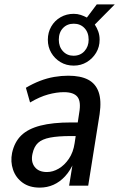

<svg xmlns="http://www.w3.org/2000/svg" viewBox="-20 -846 543 875"><path d="M161 9Q114 9 83 -13.5Q52 -36 39.5 -72.5Q27 -109 35 -149Q46 -199 77 -229Q108 -259 164 -273.5Q220 -288 305 -288H348L339 -226H303Q245 -226 208.5 -219Q172 -212 153.5 -195Q135 -178 128 -145Q120 -109 138 -85.5Q156 -62 194 -62Q221 -62 247.5 -77.5Q274 -93 294 -122.5Q314 -152 320 -193L341 -332Q350 -383 333 -404.5Q316 -426 271 -426Q238 -426 199.5 -415.5Q161 -405 117 -379L98 -446Q130 -465 162.5 -477.5Q195 -490 227.5 -495.5Q260 -501 291 -501Q347 -501 381.5 -483Q416 -465 429.5 -426.5Q443 -388 434 -326L382 0H295L312 -105H316Q300 -68 276.5 -42.5Q253 -17 224 -4Q195 9 161 9ZM316 -547Q282 -547 255.5 -563Q229 -579 213.5 -605.5Q198 -632 198 -665Q198 -698 213.5 -725Q229 -752 256 -767.5Q283 -783 316 -783Q333 -783 348 -778Q363 -773 376 -766L421 -826H503L412 -734Q422 -719 428 -702Q434 -685 434 -665Q434 -632 418 -605.5Q402 -579 375.5 -563Q349 -547 316 -547ZM315 -592Q346 -592 365 -613Q384 -634 384 -665Q384 -698 365 -718Q346 -738 316 -738Q286 -738 267 -718Q248 -698 248 -665Q248 -633 267 -612.5Q286 -592 315 -592Z"/></svg>

Font: Nunito Sans 10pt Condensed SemiBold
Style: Italic
Weight: 600
Width: 3
Italic angle: -9°
Designer: Vernon Adams
Foundry: Vernon Adams
Version: Version 3.101;gftools[0.9.27]